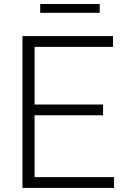

<svg xmlns="http://www.w3.org/2000/svg" viewBox="-20 -916 612 936"><path d="M89.5 0V-740H531V-687.5H148.5V-406.5H482.5V-354H148.5V-52.5H536V0ZM176 -853.5V-896.5H466V-853.5Z"/></svg>

Font: Encode Sans Lt
Style: Regular
Weight: 300
Designer: Multiple Designers
Foundry: Impallari Type
Version: Version 3.002; ttfautohint (v1.8.3) -l 8 -r 50 -G 200 -x 14 